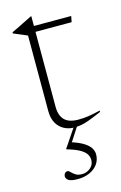

<svg xmlns="http://www.w3.org/2000/svg" viewBox="-120 -592 555 883"><g transform="rotate(-15 157.5 -150.5)"><path d="M123.5 -108Q123.5 -67 144.2 -45.5Q165 -24 210 -24Q235.5 -24 258.8 -27.5Q282 -31 315 -39V-32.5Q275.5 -15.5 253.5 -7.5Q231.5 0.5 216 3.2Q200.5 6 181.5 6Q155.5 6 133.8 -5.8Q112 -17.5 99 -40.5Q86 -63.5 86 -97.5V-457.5L21 -485V-490.5Q37.5 -498 47.2 -502.8Q57 -507.5 63.8 -511Q70.5 -514.5 77.2 -517.8Q84 -521 94 -526Q104 -531 121 -539.5H123.5V-475ZM109.5 -465V-493H301L295.5 -465ZM137 239.5Q105.5 239.5 93.5 231.5Q81.5 223.5 81.5 211.5Q81.5 204.5 86.2 198.2Q91 192 100 192Q105.5 192 112.2 199.5Q119 207 130.8 214.8Q142.5 222.5 161 222.5Q184.5 222.5 201.8 207.5Q219 192.5 219 170Q219 155 210.5 141.8Q202 128.5 180.5 116.5Q159 104.5 120.5 93.5V91.5L182 0H198L148 77.5L146.5 66.5Q186.5 79 208.2 93Q230 107 238.5 121.5Q247 136 247 151Q247 177.5 232.5 197.5Q218 217.5 193 228.5Q168 239.5 137 239.5Z"/></g></svg>

Font: Newsreader 60pt ExtraLight
Style: Regular
Weight: 250
Designer: Hugues Gentile
Foundry: Production Type
Version: Version 1.003